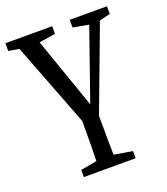

<svg xmlns="http://www.w3.org/2000/svg" viewBox="-132 -567 779 898"><g transform="rotate(-20 257.5 -118.0)"><path d="M-0.4 -436.2 97 -419.1H121.7L232.5 -436.2V-474.5H-0.4V-436.2ZM233.1 42.5H276.7L470.9 -474.5H416L244.3 17.1L287.6 -33.7L133.6 -474.5H34.1L233.1 42.5ZM130.4 239.3H387.9V203.6L267.1 183.6H242.7L130.4 203.6V239.3ZM210.1 239.3H297.7C295.7 168.2 294.7 96.1 294.7 -45.6H213.1C213.1 98.1 212.1 168.2 210.1 239.3ZM320 -436.2 414.5 -419.1H434.7L505.1 -436.2V-474.5H320V-436.2Z"/></g></svg>

Font: Source Serif Variable
Style: Regular
Weight: 389
Designer: Frank Grießhammer
Foundry: Adobe Systems Incorporated
Version: Version 3.001;hotconv 1.0.111;makeotfexe 2.5.65597